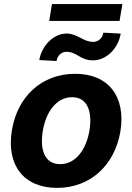

<svg xmlns="http://www.w3.org/2000/svg" viewBox="-20 -917 654 948"><path d="M262.1 10.7C426.1 10.7 546.5 -101.6 574.6 -268.5C601.9 -438.2 517.4 -552.6 351.2 -552.6C186.1 -552.6 65.7 -440.7 38.7 -273.1C10.7 -103.7 95.2 10.7 262.1 10.7ZM174 -620.4 259.2 -615.8C263.5 -644.9 285.9 -661.2 307.5 -661.2C361.2 -661.2 375.4 -619 438.9 -619C505.7 -619 564.3 -678.6 576 -751.1L490.4 -755.7C485.4 -725.9 463.4 -710.2 440.3 -710.2C390.3 -710.2 362.2 -751.4 308.9 -751.4C242.5 -751.4 185 -688.6 174 -620.4ZM191.1 -269.2C206.7 -365.4 259.2 -437.1 335.9 -437.1C410.5 -437.1 436.8 -367.9 421.9 -273.8C405.9 -177.6 353.3 -106.5 277 -106.5C202.1 -106.5 175.8 -175.4 191.1 -269.2ZM223 -813.6H570.3L584.2 -897H236.5Z"/></svg>

Font: Magic Ui Pro
Style: Bold Italic
Weight: 700
Italic angle: -9.39999°
Designer: Stefan Endress, Andreas Faust
Version: Version 1.000;FEAKit 1.0